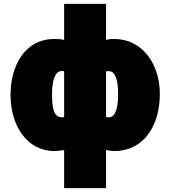

<svg xmlns="http://www.w3.org/2000/svg" viewBox="-20 -750 874 985"><path d="M261 25C276 25 292 21 309 20V215H524V20C539 21 553 25 567 25C711 25 800 -97 800 -268C800 -423 709 -550 567 -550C552 -550 539 -550 524 -545V-730H309V-545C291 -550 274 -550 259 -550C106 -550 34 -411 34 -263C34 -108 116 25 261 25ZM298 -386C302 -386 306 -385 309 -384V-150C306 -148 302 -148 298 -148C256 -148 247 -194 247 -266C247 -332 260 -386 298 -386ZM524 -384C529 -385 533 -385 539 -385C572 -385 586 -338 586 -267C586 -196 572 -148 538 -148C533 -148 528 -149 524 -150Z"/></svg>

Font: Repo ExtraBlack
Style: Regular
Weight: 400
Designer: Stefan Peev
Foundry: Context Ltd
Version: Version 001.502